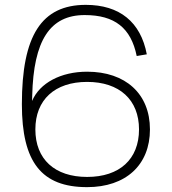

<svg xmlns="http://www.w3.org/2000/svg" viewBox="-20 -755 707 790"><path d="M338.5 15C497.5 15 597 -76 597 -222.5C597 -369 496.5 -460 338.5 -460C230.5 -460 143 -413.5 112 -339.5L112.5 -361C118 -589 185.5 -693 328.5 -693C452 -693 519 -640 542.5 -524.5L584 -531.5C559 -664.5 472 -735 333 -735C151 -735 70 -609 70 -326C70 -87.5 151 15 338.5 15ZM338.5 -27C205 -27 125.5 -100 125.5 -222.5C125.5 -344.5 205.5 -418 338.5 -418C471.5 -418 552 -344.5 552 -222.5C552 -100 472 -27 338.5 -27Z"/></svg>

Font: Vela Sans ExtLt
Style: Regular
Weight: 200
Designer: Principal design: Mikhail Sharanda - project Manrope.
Design modification: Ravid Balaliev
Foundry: Mikhail Sharanda
Version: Version 1.001